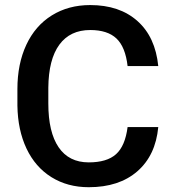

<svg xmlns="http://www.w3.org/2000/svg" viewBox="-20 -741 693 770"><path d="M614.7 -231.4Q604 -117.7 530.8 -54Q457.5 9.8 335.9 9.8Q251 9.8 186.3 -30.5Q121.6 -70.8 86.4 -145Q51.3 -219.2 49.8 -317.4V-383.8Q49.8 -484.4 85.4 -561Q121.1 -637.7 187.7 -679.2Q254.4 -720.7 341.8 -720.7Q459.5 -720.7 531.2 -656.7Q603 -592.8 614.7 -476.1H491.7Q482.9 -552.7 447 -586.7Q411.1 -620.6 341.8 -620.6Q261.2 -620.6 218 -561.8Q174.8 -502.9 173.8 -389.2V-326.2Q173.8 -210.9 215.1 -150.4Q256.3 -89.8 335.9 -89.8Q408.7 -89.8 445.3 -122.6Q481.9 -155.3 491.7 -231.4Z"/></svg>

Font: Vazir Medium
Style: Medium
Weight: 500
Designer: Saber Rastikerdar
Foundry: Saber Rastikerdar
Version: Version 30.0.0